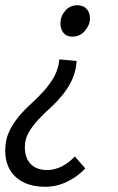

<svg xmlns="http://www.w3.org/2000/svg" viewBox="-24 -519 453 734"><path d="M148 195Q78 195 37 158.5Q-4 122 -4 56Q-4 16 10.5 -15Q25 -46 46.5 -72Q68 -98 94 -121.5Q120 -145 143 -170.5Q166 -196 182.5 -225Q199 -254 203 -292L269 -286Q266 -244 250.5 -212Q235 -180 213 -153.5Q191 -127 166 -104.5Q141 -82 120 -59Q99 -36 85 -11.5Q71 13 71 44Q71 85 93.5 108Q116 131 156 131Q185 131 212.5 117Q240 103 262 79L302 125Q273 156 233 175.5Q193 195 148 195ZM253 -379Q230 -379 218.5 -393.5Q207 -408 207 -430Q207 -456 225 -477.5Q243 -499 272 -499Q294 -499 307 -485Q320 -471 320 -449Q320 -424 301 -401.5Q282 -379 253 -379Z"/></svg>

Font: TypoPRO Source Sans Pro
Style: Italic
Weight: 400
Italic angle: -11°
Designer: Paul D. Hunt
Foundry: Adobe Systems Incorporated
Version: Version 1.075;PS 2.000;hotconv 1.0.86;makeotf.lib2.5.63406